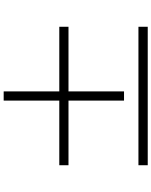

<svg xmlns="http://www.w3.org/2000/svg" viewBox="90 -918 820 1040"><g transform="rotate(-90 500.0 -398.0)"><path d="M524.9 -437V-136.2H475.1V-437H125V-486.8H475.1V-788.1H524.9V-486.8H875V-437ZM125 -7.8V-58.1H875V-7.8Z"/></g></svg>

Font: Noto Serif JP Black
Style: Regular
Weight: 900
Designer: Ryoko NISHIZUKA  (kana & ideographs); Frank Grießhammer (Latin, Greek & Cyrillic); Wenlong ZHANG  (bopomofo); Sandoll Co
Foundry: Adobe Systems Incorporated
Version: Version 1.001;PS 1.001;hotconv 16.6.54;makeotf.lib2.5.65590